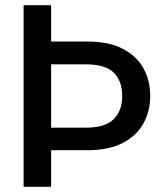

<svg xmlns="http://www.w3.org/2000/svg" viewBox="-20 -720 633 740"><path d="M71 0V-700H177V-560H316Q398 -560 452 -532.5Q506 -505 532.5 -457.5Q559 -410 559 -350Q559 -293 533.5 -245.5Q508 -198 454 -169.5Q400 -141 316 -141H177V0ZM177 -228H311Q386 -228 418.5 -261Q451 -294 451 -350Q451 -408 418.5 -440Q386 -472 311 -472H177Z"/></svg>

Font: DeepMind Sans Medium
Style: Regular
Weight: 500
Designer: Jonny Pinhorn / Modifications: Colophon Foundry
Foundry: Colophon Foundry
Version: Version 1.002; ttfautohint (v1.8.2)